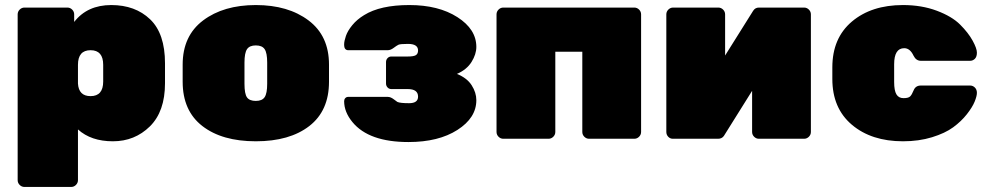

<svg xmlns="http://www.w3.org/2000/svg" viewBox="-20 -550 3922 761"><path d="M634 -299V-220Q634 -108 574 -49Q514 10 427.5 10Q341 10 289 -37V164Q289 175 281 183Q273 191 262 191H77Q66 191 58 183Q50 175 50 164V-493Q50 -504 58 -512Q66 -520 77 -520H247Q258 -520 266 -512Q274 -504 274 -493V-463Q326 -530 421 -530Q516 -530 575 -473.5Q634 -417 634 -299ZM289 -293V-219Q292 -169 339 -169Q389 -169 389 -227V-293Q389 -351 339 -351Q289 -351 289 -293Z M704 -226V-294Q704 -408 785 -469Q866 -530 994 -530Q1122 -530 1203 -469Q1284 -408 1284 -294V-226Q1284 -111 1206 -50.5Q1128 10 994 10Q860 10 782 -50.5Q704 -111 704 -226ZM1039 -218V-302Q1039 -340 1029 -355Q1019 -370 994 -370Q969 -370 959 -355Q949 -340 949 -302V-218Q949 -178 959 -164Q969 -150 994 -150Q1019 -150 1029 -165Q1039 -180 1039 -218Z M1510 -219V-304Q1510 -313 1516 -319.5Q1522 -326 1531 -326H1596Q1620 -326 1628.5 -331.5Q1637 -337 1637 -350Q1637 -376 1597 -376Q1566 -376 1559 -372.5Q1552 -369 1540 -360Q1528 -351 1517 -351H1360Q1353 -351 1348.5 -356Q1344 -361 1344 -374Q1344 -387 1351 -407.5Q1358 -428 1376.5 -450.5Q1395 -473 1423 -490Q1487 -530 1602.5 -530Q1718 -530 1793 -482Q1868 -434 1868 -364Q1868 -335 1849 -304.5Q1830 -274 1791 -257Q1831 -241 1849.5 -212Q1868 -183 1868 -153Q1868 -83 1793 -35Q1718 13 1599 13Q1442 13 1377 -66Q1344 -106 1344 -149Q1344 -156 1348.5 -161Q1353 -166 1360 -166H1517Q1528 -166 1540 -157Q1552 -148 1555 -146Q1566 -141 1601.5 -141Q1637 -141 1637 -167Q1637 -197 1596 -197H1531Q1522 -197 1516 -203.5Q1510 -210 1510 -219Z M2494 0H2315Q2304 0 2296 -8Q2288 -16 2288 -27V-345H2181V-27Q2181 -16 2173 -8Q2165 0 2154 0H1975Q1964 0 1956 -8Q1948 -16 1948 -27V-493Q1948 -504 1956 -512Q1964 -520 1975 -520H2494Q2505 -520 2513 -512Q2521 -504 2521 -493V-27Q2521 -16 2513 -8Q2505 0 2494 0Z M3167 0H2988Q2977 0 2969 -8Q2961 -16 2961 -27V-190L2849 -11Q2841 0 2826 0H2647Q2636 0 2628.5 -8Q2621 -16 2621 -27V-493Q2621 -504 2629 -512Q2637 -520 2648 -520H2827Q2838 -520 2846 -512Q2854 -504 2854 -493V-330L2965 -507Q2973 -520 2988 -520H3167Q3178 -520 3186 -512Q3194 -504 3194 -493V-27Q3194 -16 3186 -8Q3178 0 3167 0Z M3524 -295V-225Q3524 -191 3533 -176Q3542 -161 3561 -161Q3580 -161 3587 -167.5Q3594 -174 3601.5 -192.5Q3609 -211 3630 -211H3825Q3836 -211 3844 -203Q3852 -195 3852 -182Q3852 -169 3843 -147Q3834 -125 3812 -97Q3790 -69 3758 -45.5Q3726 -22 3674 -6Q3622 10 3559 10Q3434 10 3356.5 -55.5Q3279 -121 3279 -237V-283Q3279 -399 3356.5 -464.5Q3434 -530 3559 -530Q3633 -530 3693 -507.5Q3753 -485 3785.5 -452.5Q3818 -420 3835 -389Q3852 -358 3852 -341.5Q3852 -325 3844 -317Q3836 -309 3825 -309H3630Q3611 -309 3601 -329Q3587 -359 3564 -359Q3524 -359 3524 -295Z"/></svg>

Font: Rubik One
Style: Regular
Weight: 400
Designer: Hubert and Fischer with Elvire Volk Leonovitch
Foundry: Hubert and Fischer with Elvire Volk Leonovitch
Version: Version 1.001